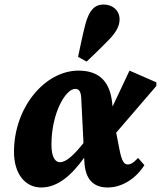

<svg xmlns="http://www.w3.org/2000/svg" viewBox="-20 -815 713 851"><path d="M208 -174C208 -314 271 -421 313 -421C328 -421 338 -413 340 -382L350 -181C312 -133 275 -96 246 -96C227 -96 208 -114 208 -174ZM163 16C236 16 298 -39 353 -116L354 -98C358 -17 397 16 457 16C514 16 577 -16 620 -83L592 -115C570 -91 557 -86 547 -86C531 -86 520 -97 509 -155L495 -227L673 -434V-450L554 -502L479 -343L477 -361C467 -450 423 -502 328 -502C179 -502 42 -339 42 -142C42 -45 91 16 163 16ZM326 -563 364 -542C399 -575 430 -605 462 -638C494 -671 510 -699 510 -729C510 -770 478 -795 439 -795C404 -795 376 -775 358 -706C347 -664 336 -610 326 -563Z"/></svg>

Font: Source Serif Pro Black
Style: Italic
Weight: 900
Italic angle: -12°
Designer: Frank Grießhammer
Foundry: Adobe Systems Incorporated
Version: Version 3.001;hotconv 1.0.111;makeotfexe 2.5.65597